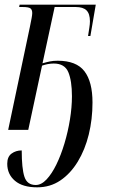

<svg xmlns="http://www.w3.org/2000/svg" viewBox="-20 -556 484 822"><path d="M139 246Q77 246 44 218Q11 190 11 145Q11 115 29.5 101.5Q48 88 73 88Q73 165 84.5 200.5Q96 236 133 236Q157 236 179.5 212Q202 188 221.5 148Q241 108 256 58Q271 8 279.5 -44.5Q288 -97 288 -144Q288 -210 272.5 -247Q257 -284 210 -284Q186 -284 160 -275L101 0H15L108 -441Q113 -465 115.5 -479Q118 -493 118 -500Q118 -514 110.5 -520Q103 -526 76 -526H62L64 -536H390L367 -402H357Q360 -422 362.5 -437.5Q365 -453 365 -465Q365 -497 350.5 -511.5Q336 -526 304 -526H214L162 -285Q179 -290 193.5 -293Q208 -296 227 -296Q307 -296 341.5 -251Q376 -206 376 -117Q376 -45 360 20Q344 85 313 136Q282 187 238.5 216.5Q195 246 139 246Z"/></svg>

Font: Noto Serif Display ExtraCondensed
Style: Italic
Weight: 400
Width: 2
Italic angle: -12°
Designer: Monotype Design Team
Foundry: Monotype Imaging Inc.
Version: Version 2.009